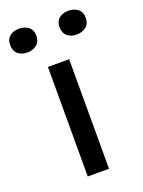

<svg xmlns="http://www.w3.org/2000/svg" viewBox="-181 -766 618 830"><g transform="rotate(-20 128.0 -351.0)"><path d="M75.2 -503.9H172.9V0H75.2ZM301.8 -647.9Q301.8 -621.1 284.2 -606.9Q266.6 -592.8 240.7 -592.8Q214.8 -592.8 198 -606.9Q181.2 -621.1 181.2 -647.9Q181.2 -674.8 198 -688.5Q214.8 -702.1 240.7 -702.1Q266.6 -702.1 284.2 -688.5Q301.8 -674.8 301.8 -647.9ZM74.7 -647.9Q74.7 -621.1 57.1 -606.9Q39.6 -592.8 13.7 -592.8Q-12.2 -592.8 -29.1 -606.9Q-45.9 -621.1 -45.9 -647.9Q-45.9 -674.8 -29.1 -688.5Q-12.2 -702.1 13.7 -702.1Q39.6 -702.1 57.1 -688.5Q74.7 -674.8 74.7 -647.9Z"/></g></svg>

Font: Inder
Style: Regular
Weight: 400
Designer: Irina Smirnova
Foundry: Irina Smirnova
Version: Version 1.001